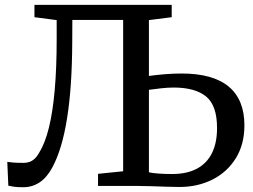

<svg xmlns="http://www.w3.org/2000/svg" viewBox="-20 -763 1040 788"><path d="M75.9 5.4Q51.2 5.4 38 3.5Q24.7 1.5 14.2 -0.9L9.9 -98.6Q21.3 -96.9 35.1 -95.8Q48.9 -94.6 77.6 -94.6Q89.9 -94.6 101 -98.4Q112.1 -102.3 122.3 -111.7Q132.6 -121.2 141.6 -138Q165.2 -175.8 180.9 -239.7Q196.7 -303.6 204.6 -394.1Q212.6 -484.5 212.6 -601.7V-680.5L121.4 -692.4V-743H684.7V-692.4L591.2 -680.5V-451.3Q623.2 -455.7 657.5 -458.5Q691.7 -461.3 725.1 -461.3Q854.2 -461.3 918.6 -407.6Q983.1 -353.9 983.1 -248.8Q983.1 -170.6 947.9 -113.7Q912.7 -56.8 852.2 -26.2Q791.8 4.4 715.8 4.4Q694.7 4.4 662.9 3.3Q631.1 2.1 597.3 1.1Q563.5 0 535.7 0H382.3V-49.6L485.4 -60.1V-681.2H276.9L276.5 -590.7Q276.1 -500 271 -422.2Q265.8 -344.4 255.6 -280Q245.5 -215.5 230.4 -164.8Q215.3 -114 195.3 -76.7Q172.9 -34.8 142.8 -14.7Q112.6 5.4 75.9 5.4ZM686.3 -48.8Q747.2 -48.8 788.3 -70.8Q829.3 -92.8 850.1 -135Q870.8 -177.1 870.8 -237.7Q870.8 -329.9 826 -366.8Q781.1 -403.7 692.9 -403.7Q669.6 -403.7 642.9 -400.8Q616.3 -397.9 591.2 -394.4V-55.8Q605.2 -52.6 630.2 -50.7Q655.2 -48.8 686.3 -48.8Z"/></svg>

Font: Merriweather Light
Style: Regular
Weight: 300
Designer: Eben Sorkin
Foundry: Eben Sorkin
Version: Version 2.100